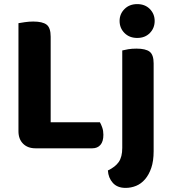

<svg xmlns="http://www.w3.org/2000/svg" viewBox="-20 -721 829 936"><path d="M153 2Q115 2 92.5 -20.5Q70 -43 70 -81V-608Q81 -610 101.5 -613Q122 -616 142 -616Q187 -616 207 -601Q227 -586 227 -542V-125H467Q473 -115 478.5 -99Q484 -83 484 -64Q484 -31 469.5 -14.5Q455 2 430 2ZM729 16Q729 64 717.5 97.5Q706 131 687 153Q668 175 643.5 185Q619 195 592 195Q552 195 530 170.5Q508 146 506 110Q542 93 559 68.5Q576 44 576 0V-475Q587 -478 605 -481Q623 -484 645 -484Q690 -484 709.5 -469Q729 -454 729 -412ZM563 -619Q563 -653 587 -677Q611 -701 649 -701Q687 -701 710.5 -677Q734 -653 734 -619Q734 -584 710.5 -560Q687 -536 649 -536Q611 -536 587 -560Q563 -584 563 -619Z"/></svg>

Font: Baloo Bhai 2
Style: Bold
Weight: 700
Designer: Supriya Tembe, Noopur Datye and Ek Type
Foundry: Ek Type
Version: Version 1.640;PS 1.000;hotconv 16.6.51;makeotf.lib2.5.65220;